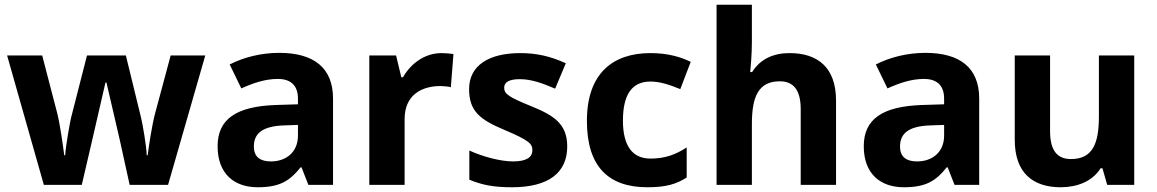

<svg xmlns="http://www.w3.org/2000/svg" viewBox="-20 -846 4883 810"><path d="M485 -257 527 -66H689L846 -612H700L635 -370C621 -319 607 -224 603 -191H599C598 -228 582 -322 575 -350L511 -612H347L280 -350C275 -330 257 -229 255 -191H251C246 -229 234 -319 221 -370L158 -612H10L165 -66H325L369 -255C380 -302 416 -458 425 -498H429C438 -458 475 -302 485 -257Z M1158 -623C1081 -623 1007 -604 949 -574L998 -473C1049 -496 1099 -513 1152 -513C1205 -513 1237 -487 1237 -430V-406L1142 -403C979 -397 898 -345 898 -229C898 -111 970 -56 1067 -56C1158 -56 1201 -81 1248 -140H1252L1281 -66H1385V-430C1385 -560 1304 -623 1158 -623ZM1179 -317 1237 -319V-274C1237 -204 1187 -165 1123 -165C1080 -165 1051 -182 1051 -228C1051 -280 1083 -314 1179 -317Z M1843 -622C1770 -622 1712 -576 1680 -520H1673L1651 -612H1538V-66H1687V-344C1687 -447 1761 -483 1838 -483C1851 -483 1872 -481 1882 -478L1893 -618C1881 -620 1858 -622 1843 -622Z M2373 -228C2373 -325 2314 -360 2221 -398C2125 -437 2107 -450 2107 -476C2107 -500 2129 -512 2173 -512C2222 -512 2268 -495 2322 -472L2367 -579C2302 -609 2243 -622 2175 -622C2044 -622 1959 -571 1959 -470C1959 -377 2005 -341 2108 -298C2214 -253 2226 -239 2226 -212C2226 -184 2203 -165 2145 -165C2093 -165 2019 -184 1960 -211V-88C2015 -65 2064 -56 2140 -56C2294 -56 2373 -117 2373 -228Z M2711 -56C2787 -56 2831 -68 2877 -97V-224C2831 -194 2786 -177 2724 -177C2650 -177 2608 -228 2608 -337C2608 -447 2646 -502 2724 -502C2764 -502 2803 -489 2850 -470L2894 -585C2853 -605 2799 -622 2724 -622C2565 -622 2456 -536 2456 -336C2456 -142 2548 -56 2711 -56Z M3152 -671V-826H3003V-66H3152V-323C3152 -439 3180 -503 3270 -503C3330 -503 3358 -463 3358 -385V-66H3507V-422C3507 -562 3429 -622 3311 -622C3244 -622 3188 -598 3153 -542H3145C3147 -562 3152 -617 3152 -671Z M3884 -623C3807 -623 3733 -604 3675 -574L3724 -473C3775 -496 3825 -513 3878 -513C3931 -513 3963 -487 3963 -430V-406L3868 -403C3705 -397 3624 -345 3624 -229C3624 -111 3696 -56 3793 -56C3884 -56 3927 -81 3974 -140H3978L4007 -66H4111V-430C4111 -560 4030 -623 3884 -623ZM3905 -317 3963 -319V-274C3963 -204 3913 -165 3849 -165C3806 -165 3777 -182 3777 -228C3777 -280 3809 -314 3905 -317Z M4765 -612H4616V-355C4616 -239 4589 -175 4498 -175C4437 -175 4410 -215 4410 -293V-612H4261V-256C4261 -116 4338 -56 4455 -56C4523 -56 4588 -80 4623 -136H4631L4651 -66H4765Z"/></svg>

Font: Noto Sans Malayalam UI
Style: Bold
Weight: 700
Designer: Jelle Bosma - Monotype Design Team
Foundry: Monotype Imaging Inc.
Version: Version 2.104